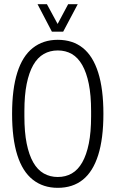

<svg xmlns="http://www.w3.org/2000/svg" viewBox="-20 -889 554 921"><path d="M257 12Q187 12 137.5 -27Q88 -66 63 -145Q38 -224 38 -343Q38 -462 63 -541Q88 -620 137.5 -659Q187 -698 257 -698Q329 -698 377.5 -659Q426 -620 451 -541Q476 -462 476 -343Q476 -224 451 -145Q426 -66 377.5 -27Q329 12 257 12ZM257 -40Q295 -40 324.5 -57Q354 -74 374.5 -110Q395 -146 406 -200.5Q417 -255 417 -331V-356Q417 -432 406 -486.5Q395 -541 374.5 -577Q354 -613 324.5 -630Q295 -647 257 -647Q220 -647 190 -630Q160 -613 139.5 -577Q119 -541 108 -486.5Q97 -432 97 -356V-331Q97 -255 108 -200.5Q119 -146 139.5 -110Q160 -74 190 -57Q220 -40 257 -40ZM160 -869H205L270 -749H243L307 -869H353L283 -737H229Z"/></svg>

Font: Archivo ExtraCondensed ExtraLight
Style: Regular
Weight: 250
Width: 2
Designer: Hector Gatti
Foundry: Omnibus-Type
Version: Version 2.001